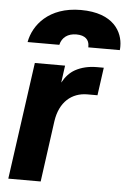

<svg xmlns="http://www.w3.org/2000/svg" viewBox="-56 -851 594 892"><g transform="rotate(5 241.0 -405.0)"><path d="M199 -640C207 -675 234 -695 274 -695C315 -695 334 -675 334 -646C334 -644 334 -642 334 -640H481C482 -646 482 -652 482 -658C482 -723 439 -810 285 -810C135 -810 65 -719 51 -640ZM168 0 207 -284C220 -375 276 -422 349 -422H396L414 -552H382C344 -552 310 -544 281 -528C258 -515 239 -495 223 -466L234 -546H93L17 0Z"/></g></svg>

Font: Plus Jakarta Sans ExtraBold
Style: Italic
Weight: 800
Italic angle: -8°
Designer: Gumpita Rahayu
Foundry: Tokotype
Version: Version 2.071;gftools[0.9.30]